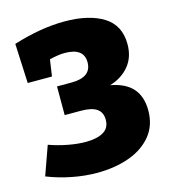

<svg xmlns="http://www.w3.org/2000/svg" viewBox="-110 -814 814 918"><g transform="rotate(-15 297.0 -355.0)"><path d="M571 -211Q571 -136 529 -85.5Q487 -35 416.5 -10Q346 15 259 15Q198 15 134.5 2.5Q71 -10 13 -33L64 -176Q109 -160 156.5 -151Q204 -142 244 -142Q299 -142 331 -160.5Q363 -179 363 -220Q363 -257 337.5 -274.5Q312 -292 259 -292H179V-434H250Q350 -434 350 -508Q350 -579 255 -579Q224 -579 180 -568L168 -486H48L39 -682Q176 -725 293 -725Q414 -725 485.5 -680.5Q557 -636 557 -542Q557 -478 521.5 -435Q486 -392 426 -374Q501 -360 536 -319Q571 -278 571 -211Z"/></g></svg>

Font: Bitter Pro Black
Style: Regular
Weight: 900
Designer: Sol Matas, and Bitter project Authors
Foundry: Sol Matas
Version: Version 1.010